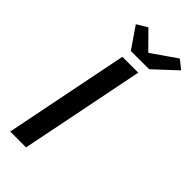

<svg xmlns="http://www.w3.org/2000/svg" viewBox="-268 -900 950 950"><g transform="rotate(45 207.5 -424.5)"><path d="M31 0H142L273 -654H162ZM171 -704H299L415 -812L369 -849L241 -760H237L150 -848L95 -815Z"/></g></svg>

Font: Source Sans Pro Semibold
Style: Italic
Weight: 600
Italic angle: -11°
Designer: Paul D. Hunt
Foundry: Adobe Systems Incorporated
Version: Version 3.006;hotconv 1.0.111;makeotfexe 2.5.65597